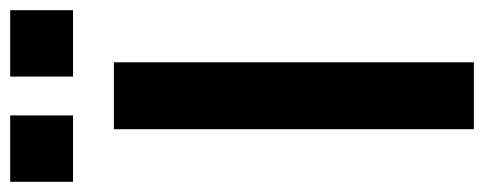

<svg xmlns="http://www.w3.org/2000/svg" viewBox="-318 -642 948 376"><g transform="rotate(-90 156.0 -454.0)"><path d="M91 0V-705H222V0ZM194 -785V-908H324V-785ZM-12 -785V-908H118V-785Z"/></g></svg>

Font: Nunito Sans 7pt SemiCondensed
Style: Bold
Weight: 700
Width: 4
Designer: Vernon Adams
Foundry: Vernon Adams
Version: Version 3.101;gftools[0.9.27]